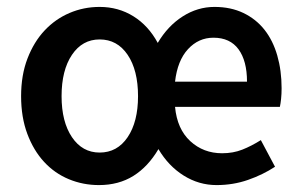

<svg xmlns="http://www.w3.org/2000/svg" viewBox="-20 -523 870 555"><path d="M266 12Q220 12 179 -5Q138 -22 107.5 -55Q77 -88 59 -136Q41 -184 41 -245Q41 -306 59.5 -354Q78 -402 109 -435Q140 -468 181 -485.5Q222 -503 268 -503Q322 -503 365.5 -476Q409 -449 436 -399Q465 -448 508 -475.5Q551 -503 600 -503Q647 -503 683.5 -485.5Q720 -468 744.5 -437Q769 -406 781.5 -362.5Q794 -319 794 -268Q794 -251 792.5 -237Q791 -223 789 -214H486Q492 -150 530 -115Q568 -80 622 -80Q654 -80 680.5 -90.5Q707 -101 734 -118L775 -41Q740 -18 697 -3Q654 12 606 12Q555 12 511 -15.5Q467 -43 438 -92Q408 -41 365.5 -14.5Q323 12 266 12ZM268 -82Q319 -82 349 -126.5Q379 -171 379 -245Q379 -320 349 -364.5Q319 -409 268 -409Q218 -409 188 -364.5Q158 -320 158 -245Q158 -171 188 -126.5Q218 -82 268 -82ZM486 -287H694Q694 -347 669.5 -380.5Q645 -414 597 -414Q554 -414 523.5 -381Q493 -348 486 -287Z"/></svg>

Font: Giro Sans Semibold
Style: Regular
Weight: 600
Designer: Paul D. Hunt
Foundry: Adobe Systems Incorporated
Version: Version 1.000;PS 1.0;hotconv 1.0.88;makeotf.lib2.5.647800